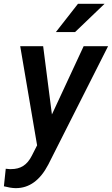

<svg xmlns="http://www.w3.org/2000/svg" viewBox="-57 -770 585 1005"><path d="M235.4 -602.1H335.9L490.2 -750H351.1ZM168.9 -528.3H48.8L137.2 -9.3L109.4 45.4C84.5 94.2 50.8 115.2 0.5 115.2C-1.5 115.2 -3.9 115.2 -5.9 115.2L-26.9 113.3L-36.6 205.1C-14.2 210.9 5.9 214.4 23.4 214.8C24.4 214.8 24.9 214.8 25.9 214.8C96.2 214.8 152.8 173.8 195.8 91.3L508.8 -528.3H380.9L214.8 -170.9Z"/></svg>

Font: Roboto Medium
Style: Italic
Weight: 500
Italic angle: -12°
Designer: Google
Version: Version 2.137; 2017